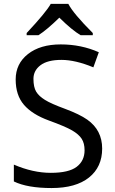

<svg xmlns="http://www.w3.org/2000/svg" viewBox="-20 -951 589 981"><path d="M412.1 -183.1Q412.1 -218.8 397.5 -241.7Q382.8 -264.6 348.4 -284.7Q314 -304.7 229.5 -335.4Q145 -366.2 102.5 -415.3Q60.1 -464.4 60.1 -544.9Q60.1 -625.5 122.8 -674.8Q185.5 -724.1 290.3 -724.1Q395 -724.1 484.9 -684.1L457 -606.9Q365.2 -645 293.9 -645Q222.7 -645 186.8 -617.7Q150.9 -590.3 150.9 -548.1Q150.9 -505.9 164.8 -482.7Q178.7 -459.5 210 -440.4Q240.2 -421.4 313.5 -394.5Q386.7 -367.2 425.8 -339.8Q502 -286.1 502 -191.9Q502 -97.7 434.6 -43.9Q367.2 9.8 243.7 9.8Q120.1 9.8 50.8 -23.9V-109.9Q148.4 -67.9 239.7 -67.9Q331.1 -67.9 371.6 -98.6Q412.1 -129.4 412.1 -183.1ZM454.1 -771H392.1Q348.1 -796.9 283.2 -860.8Q219.2 -798.3 176.3 -771H116.2V-782.2Q215.8 -888.7 239.3 -931.2H329.1Q354.5 -881.8 454.1 -782.2Z"/></svg>

Font: NotoSans
Style: Regular
Weight: 400
Designer: Monotype Design team
Foundry: Monotype Imaging Inc.
Version: Version 1.04